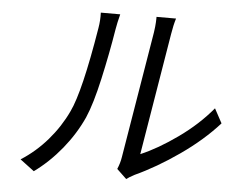

<svg xmlns="http://www.w3.org/2000/svg" viewBox="-52 -779 1060 864"><g transform="rotate(5 478.0 -347.0)"><path d="M131 23.1 67.1 -24.9Q133.5 -67.1 186.3 -128.2Q239 -189.3 272 -259.9Q316.8 -352.3 364.7 -644.2Q370.7 -678.6 369.3 -714.1H457Q446.7 -674.7 441.8 -644.9Q423.7 -533.7 397.9 -418.1Q372.2 -302.6 344.5 -239Q310 -162.6 254.6 -94.6Q199.2 -26.6 131 23.1ZM548.3 22 504.3 -19.9Q516 -47.2 520.2 -73.9L615.1 -646Q617.2 -658.7 618.4 -671.7Q619.7 -684.7 620 -691.9Q620.4 -699.2 620.6 -707.7Q620.7 -716.3 620.7 -717H708.8Q699.2 -686.1 692.8 -646L601.6 -95.2Q679.3 -128.2 767.4 -191.1Q855.5 -253.9 918.7 -329.9L953.8 -264.9Q882.5 -185.4 781.6 -114.9Q680.8 -44.4 584.2 0Q559.3 13.1 548.3 22Z"/></g></svg>

Font: Karasuma Gothic
Style: Italic
Weight: 400
Italic angle: -9.39999°
Designer: Rasmus Andersson / Ryoko Nishizuka
Foundry: Genbu
Version: Version 1.00